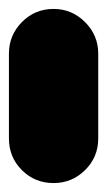

<svg xmlns="http://www.w3.org/2000/svg" viewBox="-20 -410 240 430"><path d="M0 -100H200V-290H0ZM100 -200Q58 -200 29 -170.5Q0 -141 0 -100Q0 -58 29 -29Q58 0 100 0Q141 0 170.5 -29Q200 -58 200 -100Q200 -141 170.5 -170.5Q141 -200 100 -200ZM100 -390Q58 -390 29 -360.5Q0 -331 0 -290Q0 -248 29 -219Q58 -190 100 -190Q141 -190 170.5 -219Q200 -248 200 -290Q200 -331 170.5 -360.5Q141 -390 100 -390Z"/></svg>

Font: Wavefont Black
Style: Regular
Weight: 900
Version: Version 3.004;gftools[0.9.33]